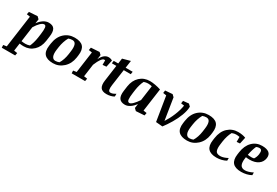

<svg xmlns="http://www.w3.org/2000/svg" viewBox="44 -1827 4610 3195"><g transform="rotate(30 2349.0 -229.0)"><path d="M69.3 -529.8 230.5 -540.5 270 -502.4 258.3 -419.4Q298.3 -476.6 347.9 -508.5Q397.5 -540.5 446.8 -540.5Q529.8 -540.5 558.3 -492.2Q586.9 -443.8 572.8 -347.7L560.1 -255.9Q542 -132.8 465.3 -61Q388.7 10.7 277.3 10.7Q258.8 10.7 238.3 9Q217.8 7.3 199.2 4.4L178.7 151.4L243.2 161.1L233.4 212.4H-23.9L-26.4 161.1L37.1 151.4L123.5 -468.8L59.6 -478.5ZM425.3 -304.7Q437.5 -394.5 431.9 -436.3Q426.3 -478 396 -478Q364.7 -478 325 -439.7Q285.2 -401.4 246.6 -336.4L206.5 -46.4Q227.1 -43 246.3 -41.5Q265.6 -40 283.7 -40Q304.2 -40 325.2 -43.9Q346.2 -47.9 364.3 -54.7Q378.4 -83 393.1 -131.3Q407.7 -179.7 416.5 -240.7Z M840.3 10.7Q726.6 10.7 676.5 -43.2Q626.5 -97.2 642.1 -209.5L648.4 -254.9Q668.5 -391.1 749.8 -465.8Q831.1 -540.5 946.8 -540.5Q1063.5 -540.5 1111.8 -484.9Q1160.2 -429.2 1144.5 -315.9L1138.2 -269.5Q1119.6 -143.6 1035.6 -66.4Q951.7 10.7 840.3 10.7ZM1002 -308.6Q1014.2 -395 997.8 -440.9Q981.4 -486.8 931.2 -486.8Q913.6 -486.8 894.5 -483.2Q875.5 -479.5 858.4 -472.7Q834 -429.7 817.1 -378.4Q800.3 -327.1 792.5 -274.4L784.2 -216.3Q772.5 -128.9 792.2 -85.9Q812 -43 856 -43Q874 -43 893.3 -46.9Q912.6 -50.8 928.7 -57.6Q952.6 -94.7 969.7 -145.8Q986.8 -196.8 994.1 -250.5Z M1260.3 -529.8 1421.9 -540.5 1461.4 -502.4 1449.2 -416.5Q1475.6 -475.6 1513.9 -508.1Q1552.2 -540.5 1596.7 -540.5Q1617.2 -540.5 1636.7 -534.7Q1656.2 -528.8 1670.9 -519L1642.6 -384.8L1571.3 -378.9V-465.8Q1565.9 -467.3 1561.3 -467.8Q1556.6 -468.3 1552.2 -468.3Q1528.8 -468.3 1498.5 -427.7Q1468.3 -387.2 1433.1 -300.8L1399.9 -61L1464.4 -51.3L1454.6 0H1196.8L1194.3 -51.3L1257.8 -61L1314.5 -468.8L1250.5 -478.5Z M1699.7 -529.8H1785.6L1799.8 -630.9L1947.8 -671.4L1927.7 -529.8H2063L2055.7 -479H1920.9L1877.4 -169.9Q1868.7 -110.4 1876 -76.7Q1883.3 -43 1916 -43Q1940.9 -43 1965.6 -53Q1990.2 -63 2012.2 -77.1V-25.4Q1986.8 -8.8 1948.5 1Q1910.2 10.7 1869.1 10.7Q1784.7 10.7 1753.9 -34.4Q1723.1 -79.6 1736.3 -172.4L1778.8 -479H1692.4Z M2597.2 0 2436 10.7 2396.5 -27.3 2407.7 -109.9Q2367.7 -53.2 2319.3 -21.2Q2271 10.7 2222.7 10.7Q2144.5 10.7 2112.3 -36.4Q2080.1 -83.5 2093.8 -182.1L2106.4 -273.9Q2124.5 -397 2201.7 -468.8Q2278.8 -540.5 2392.6 -540.5Q2438.5 -540.5 2495.8 -530Q2553.2 -519.5 2604 -502.4L2542.5 -61L2606.9 -51.3ZM2241.7 -225.1Q2230 -143.6 2234.9 -97.7Q2239.7 -51.8 2274.9 -51.8Q2299.8 -51.8 2338.6 -90.6Q2377.4 -129.4 2418.9 -191.9L2459 -479.5Q2445.8 -483.4 2425.3 -486.6Q2404.8 -489.7 2382.3 -489.7Q2364.3 -489.7 2344.5 -485.8Q2324.7 -481.9 2305.7 -475.1Q2286.1 -438.5 2272 -389.6Q2257.8 -340.8 2250.5 -289.1Z M2818.4 0 2742.7 -468.8 2679.2 -478.5 2686 -529.8 2824.7 -540.5 2864.3 -502.4 2930.2 -85.9Q2957 -127.4 2982.2 -175Q3007.3 -222.7 3027.8 -272.7Q3048.3 -322.8 3063.2 -372.8Q3078.1 -422.9 3085 -469.2L3023.9 -478.5L3030.8 -529.8L3138.2 -540.5L3177.7 -502.4Q3177.7 -463.9 3168 -420.4Q3158.2 -377 3141.4 -331.5Q3124.5 -286.1 3102.1 -240.2Q3079.6 -194.3 3053.7 -150.1Q3027.8 -106 3000.2 -65.2Q2972.7 -24.4 2945.8 10.7Z M3415 10.7Q3301.3 10.7 3251.2 -43.2Q3201.2 -97.2 3216.8 -209.5L3223.1 -254.9Q3243.2 -391.1 3324.5 -465.8Q3405.8 -540.5 3521.5 -540.5Q3638.2 -540.5 3686.5 -484.9Q3734.9 -429.2 3719.2 -315.9L3712.9 -269.5Q3694.3 -143.6 3610.4 -66.4Q3526.4 10.7 3415 10.7ZM3576.7 -308.6Q3588.9 -395 3572.5 -440.9Q3556.2 -486.8 3505.9 -486.8Q3488.3 -486.8 3469.2 -483.2Q3450.2 -479.5 3433.1 -472.7Q3408.7 -429.7 3391.8 -378.4Q3375 -327.1 3367.2 -274.4L3358.9 -216.3Q3347.2 -128.9 3366.9 -85.9Q3386.7 -43 3430.7 -43Q3448.7 -43 3468 -46.9Q3487.3 -50.8 3503.4 -57.6Q3527.3 -94.7 3544.4 -145.8Q3561.5 -196.8 3568.8 -250.5Z M4206.1 -389.6 4144.5 -384.8V-480Q4127.9 -483.4 4110.4 -485.1Q4092.8 -486.8 4076.7 -486.8Q4060.1 -486.8 4040.3 -482.9Q4020.5 -479 3999 -469.7Q3977.1 -429.2 3961.7 -379.9Q3946.3 -330.6 3938 -274.4L3930.2 -216.3Q3918 -133.3 3935.3 -88.1Q3952.6 -43 4024.9 -43Q4056.6 -43 4094.2 -55.2Q4131.8 -67.4 4165 -86.9V-35.2Q4126 -12.7 4078.1 -1Q4030.3 10.7 3982.4 10.7Q3869.1 10.7 3820.3 -43.9Q3771.5 -98.6 3787.6 -209.5L3793.9 -254.9Q3813.5 -391.6 3894 -466.1Q3974.6 -540.5 4087.4 -540.5Q4128.4 -540.5 4167.5 -533.7Q4206.5 -526.9 4233.4 -515.1Z M4715.3 -402.3Q4704.1 -323.7 4640.9 -279.5Q4577.6 -235.4 4477.1 -235.4Q4457.5 -235.4 4438.5 -237.1Q4419.4 -238.8 4405.8 -241.2L4402.3 -216.3Q4390.1 -131.8 4412.4 -87.4Q4434.6 -43 4499.5 -43Q4529.3 -43 4567.9 -54.2Q4606.4 -65.4 4647.5 -86.9V-35.2Q4607.9 -13.2 4558.1 -1.2Q4508.3 10.7 4457 10.7Q4339.8 10.7 4292.2 -45.2Q4244.6 -101.1 4259.8 -209.5L4266.1 -254.9Q4285.6 -390.1 4361.1 -465.3Q4436.5 -540.5 4547.9 -540.5Q4638.2 -540.5 4681.4 -506.3Q4724.6 -472.2 4715.3 -402.3ZM4466.8 -472.7Q4450.2 -436 4436.3 -389.9Q4422.4 -343.8 4413.1 -291Q4431.2 -289.1 4450.2 -287.6Q4469.2 -286.1 4484.4 -286.1Q4498.5 -286.1 4511.2 -287.8Q4523.9 -289.6 4533.2 -292.5Q4546.9 -312.5 4556.9 -337.4Q4566.9 -362.3 4571.3 -391.6Q4578.1 -442.4 4566.9 -464.6Q4555.7 -486.8 4523.9 -486.8Q4509.8 -486.8 4495.4 -483.4Q4481 -480 4466.8 -472.7Z"/></g></svg>

Font: Noticia Text
Style: Bold Italic
Weight: 700
Italic angle: -8°
Designer: JM Sole
Foundry: JM Sole
Version: Version 1.003